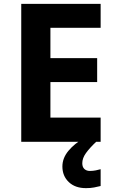

<svg xmlns="http://www.w3.org/2000/svg" viewBox="-20 -734 600 994"><path d="M501 0H90V-714H501V-590H241V-433H483V-309H241V-125H501ZM406 111Q406 131 417 141Q428 151 445 151Q461 151 476 148Q491 145 501 142V229Q485 233 467 236.5Q449 240 425 240Q369 240 336 208.5Q303 177 303 128Q303 84 335 46Q367 8 413 -17L478 0Q444 32 425 58.5Q406 85 406 111Z"/></svg>

Font: Noto Sans Gurmukhi
Style: Bold
Weight: 700
Designer: Jelle Bosma - Monotype Design Team
Foundry: Monotype Imaging Inc.
Version: Version 2.004; ttfautohint (v1.8.4.7-5d5b)